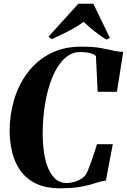

<svg xmlns="http://www.w3.org/2000/svg" viewBox="-20 -1004 684 1035"><path d="M304.5 11Q224.5 11 171.8 -15.5Q119 -42 88.2 -86.8Q57.5 -131.5 44.8 -186.8Q32 -242 32 -299Q32 -386.5 56.5 -467.8Q81 -549 129.5 -613.2Q178 -677.5 250.2 -715Q322.5 -752.5 418 -752.5Q480 -752.5 519.2 -745.8Q558.5 -739 586.8 -732Q615 -725 644 -724.5L610.5 -509H506.5L497 -702.5Q488.5 -710.5 475.5 -715Q462.5 -719.5 446.5 -721.5Q430.5 -723.5 412.5 -723.5Q364 -723.5 326.2 -687.2Q288.5 -651 262.5 -588Q236.5 -525 223.2 -445.5Q210 -366 210 -279Q210 -239.5 215.5 -194.2Q221 -149 235.2 -108.8Q249.5 -68.5 275 -43Q300.5 -17.5 340 -17.5Q360.5 -17.5 382.2 -24Q404 -30.5 421.8 -42.5Q439.5 -54.5 447 -71Q451.5 -79 459.2 -99Q467 -119 475.5 -143.2Q484 -167.5 491.5 -190Q499 -212.5 502.5 -226.5H588L550.5 -30Q534.5 -29.5 514.5 -23.2Q494.5 -17 466.8 -8.8Q439 -0.5 399.5 5.2Q360 11 304.5 11ZM241 -806 402.5 -984H483L572.5 -799.5L552.5 -790.5Q518.5 -812.5 487.2 -837.2Q456 -862 430.5 -886.5Q393.5 -859 348 -835.8Q302.5 -812.5 259.5 -793Z"/></svg>

Font: Merriweather 144pt ExtraBold
Style: Italic
Weight: 800
Italic angle: -7.8°
Version: Version 2.101